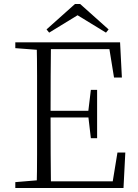

<svg xmlns="http://www.w3.org/2000/svg" viewBox="-20 -933 686 953"><path d="M378 -913 519 -787 506 -771 341 -872H389L224 -771L211 -787L352 -913ZM56 0V-29L188 -40H198V0ZM162 0Q164 -83 164 -166Q164 -249 164 -333V-390Q164 -474 164 -557.5Q164 -641 162 -723H233Q232 -641 231.5 -556Q231 -471 231 -377V-357Q231 -255 231.5 -169Q232 -83 233 0ZM198 0V-33H569L536 -11L563 -176H602L593 0ZM198 -350V-383H436V-350ZM431 -247 418 -358V-379L431 -487H462V-247ZM56 -694V-723H198V-684H188ZM546 -548 519 -714 553 -689H198V-723H576L585 -548Z"/></svg>

Font: Noto Serif TC
Style: Regular
Weight: 200
Designer: Ryoko NISHIZUKA 西塚涼子 (kana & ideographs); Frank Grießhammer (Latin, Greek & Cyrillic); Wenlong ZHANG 张文龙 (bopomofo); San
Foundry: Adobe
Version: Version 2.001;hotconv 1.1.0;makeotfexe 2.6.0